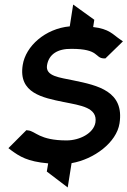

<svg xmlns="http://www.w3.org/2000/svg" viewBox="-20 -710 561 845"><path d="M260 -261C335 -246 410 -237 400 -171C392 -123 330 -92 273 -92C153 -92 136 -133 104 -136L96 -137L17 -58L30 -48C66 -22 100 1 192 9L186 45L278 115L295 8C394 -9 493 -83 506 -167C528 -308 411 -334 304 -356C243 -369 179 -374 187 -423C195 -471 233 -496 295 -495C417 -495 397 -455 436 -453H444L521 -528L508 -537C477 -558 461 -583 390 -591L395 -623L302 -690L287 -594C179 -584 93 -507 80 -424C60 -300 168 -280 260 -261Z"/></svg>

Font: Charger Pro
Style: BlkObl
Weight: 900
Designer: Jasper
Foundry: Cannot Into Space Fonts
Version: Version 1.09